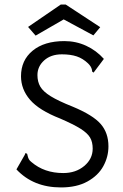

<svg xmlns="http://www.w3.org/2000/svg" viewBox="-20 -811 540 841"><path d="M52 -69 88 -132 92 -141 99 -137Q100 -134 101.5 -127Q103 -120 106.5 -113.5Q110 -107 118 -101Q174 -53 257 -53Q312 -53 349 -84Q386 -115 386 -160Q386 -189 374.5 -208.5Q363 -228 333 -247Q303 -266 243 -292Q151 -328 111.5 -374Q72 -420 72 -477Q72 -547 123 -589Q174 -631 262 -631Q313 -631 357.5 -610.5Q402 -590 435 -553L390 -493L384 -497Q384 -499 382.5 -506Q381 -513 377 -519.5Q373 -526 366 -533Q343 -555 316 -564Q289 -573 251 -573Q203 -573 173.5 -546.5Q144 -520 144 -482Q144 -453 156.5 -431.5Q169 -410 202 -389.5Q235 -369 298 -344Q387 -307 421 -268Q455 -229 455 -170Q455 -124 432.5 -83Q410 -42 363 -16Q316 10 247 10Q126 10 52 -69ZM103 -693 246 -791H268L419 -692L389 -656L259 -726L136 -655Z"/></svg>

Font: Vazir Code FD
Style: Code-FD
Weight: 400
Foundry: DejaVu fonts team - Redesigned by Saber Rastikerdar
Version: Version 1.1.2